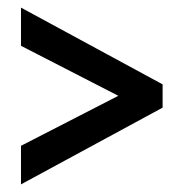

<svg xmlns="http://www.w3.org/2000/svg" viewBox="-20 -573 481 503"><path d="M35 -191V-90L406 -291V-352L35 -553V-453L290 -322Z"/></svg>

Font: Noto Sans Gurmukhi UI ExtraCondensed SemiBold
Style: Regular
Weight: 600
Width: 2
Designer: Jelle Bosma - Monotype Design Team
Foundry: Monotype Imaging Inc.
Version: Version 2.004